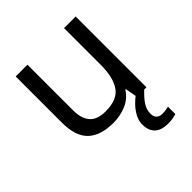

<svg xmlns="http://www.w3.org/2000/svg" viewBox="-205 -672 1028 1028"><g transform="rotate(-45 309.0 -158.0)"><path d="M533 -536V0H461L448 -71H444Q418 -29 372 -9.5Q326 10 274 10Q177 10 128 -36.5Q79 -83 79 -185V-536H168V-191Q168 -127 197 -95Q226 -63 287 -63Q376 -63 410.5 -113Q445 -163 445 -257V-536ZM448 116Q448 138 460 149.5Q472 161 493 161Q510 161 521.5 158.5Q533 156 541 155V211Q527 215 513 217.5Q499 220 479 220Q426 220 401 195Q376 170 376 126Q376 97 390.5 70Q405 43 426.5 21Q448 -1 468 -15L516 0Q482 32 465 58.5Q448 85 448 116Z"/></g></svg>

Font: Noto Sans Balinese
Style: Regular
Weight: 400
Designer: Aditya Bayu, David Williams
Foundry: David Williams
Version: Version 2.003